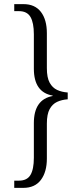

<svg xmlns="http://www.w3.org/2000/svg" viewBox="-20 -780 396 930"><path d="M49 130V95H72Q111 95 127.5 67.5Q144 40 144 -16V-184Q144 -298 235 -315V-317Q144 -333 144 -447V-614Q144 -670 127.5 -698Q111 -726 72 -726H49V-760H94Q149 -760 178 -722.5Q207 -685 207 -619V-450Q207 -404 220.5 -379.5Q234 -355 256.5 -344.5Q279 -334 308 -332V-299Q279 -297 256.5 -286.5Q234 -276 220.5 -251.5Q207 -227 207 -181V-12Q207 53 178 91.5Q149 130 93 130Z"/></svg>

Font: Noto Serif Condensed Light
Style: Regular
Weight: 300
Width: 3
Designer: Monotype Design Team
Foundry: Monotype Imaging Inc.
Version: Version 2.013